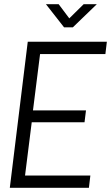

<svg xmlns="http://www.w3.org/2000/svg" viewBox="-20 -900 532 920"><path d="M406 0H27L113 -700H492L485 -641H172L138 -371H392L385 -314H132L100 -59H413ZM287 -769 200 -880H261L312 -812L381 -880H444L329 -769Z"/></svg>

Font: Kulim Park Light
Style: Italic
Weight: 300
Italic angle: -8°
Designer: Noponies / Dale Sattler
Foundry: Noponies
Version: Version 1.000; ttfautohint (v1.8.3)